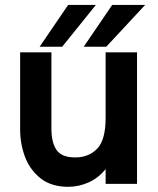

<svg xmlns="http://www.w3.org/2000/svg" viewBox="-20 -726 624 758"><path d="M249 11.5Q185 11.5 142.5 -20Q98.5 -54.5 79 -106Q59.5 -157.5 59.5 -214.5V-519.5H183V-217.5Q183 -163.5 203.2 -134Q223.5 -104.5 277 -104.5Q330 -104.5 363.5 -138.8Q397 -173 397 -261.5V-519.5H521V0H397V-58.5Q368 -22.5 329 -5.5Q290 11.5 249 11.5ZM225.5 -541.5H136.5L249 -706.5H358.5ZM399.5 -541.5H310.5L423 -706.5H553Z"/></svg>

Font: Acari Sans
Style: Bold
Weight: 700
Designer: Alfredo Marco Pradil and Stefan Peev (font) & Cristiano Sobral (main changes)
Foundry: Alfredo Marco Pradil and Stefan Peev (font) & Cristiano Sobral (main changes)
Version: Version 1.063; ttfautohint (v1.8.3)